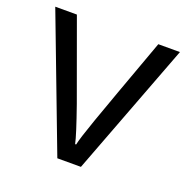

<svg xmlns="http://www.w3.org/2000/svg" viewBox="-102 -630 705 725"><g transform="rotate(20 250.5 -267.5)"><path d="M203.1 0 0 -535.2H86.9L202.1 -217.8Q241.2 -106.4 248 -73.2H252Q257.3 -99.1 285.9 -180.4Q314.5 -261.7 414.1 -535.2H501L297.9 0Z"/></g></svg>

Font: f0_2797  
Style: Regular
Weight: 400
Foundry: Ascender Corporation
Version: Version 1.10